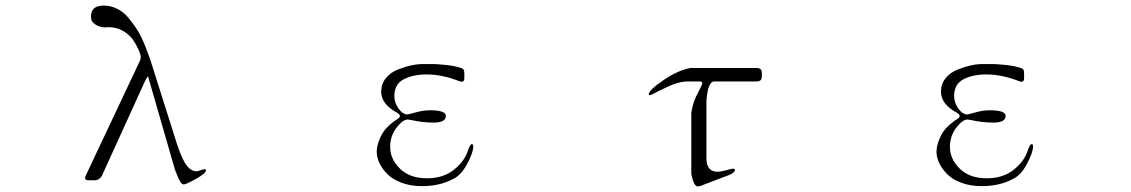

<svg xmlns="http://www.w3.org/2000/svg" viewBox="-20 -653 4040 686"><path d="M353 -555Q333 -557 321 -565.5Q309 -574 307 -580.5Q305 -587 305 -594Q305 -633 350 -633Q376 -633 399 -621.5Q422 -610 440 -588Q458 -566 471.5 -544.5Q485 -523 498 -490Q511 -457 517.5 -438Q524 -419 533 -389L603 -168Q623 -100 641 -70.5Q659 -41 683 -41Q688 -41 700 -46Q716 -51 716 -45Q716 -34 680.5 -14Q645 6 636 6Q625 6 611 -32L605 -47L509 -380Q507 -381 498 -363L345 -27Q336 -9 318 -9H296Q284 -9 284 -17Q284 -21 287 -27L480 -436Q483 -442 483 -449Q483 -457 476 -473.5Q469 -490 456.5 -509Q444 -528 420.5 -542Q397 -556 368 -556Q361 -556 353 -555Z M1488 12Q1446 12 1413.5 -0.5Q1381 -13 1362.5 -32.5Q1344 -52 1335 -72Q1326 -92 1326 -111Q1326 -136 1342 -168.5Q1358 -201 1402 -229Q1417 -239 1399 -250Q1342 -281 1342 -325Q1342 -353 1358.5 -373.5Q1375 -394 1400.5 -404Q1426 -414 1445 -418.5Q1464 -423 1481 -424H1535Q1584 -421 1608 -415.5Q1632 -410 1635.5 -405.5Q1639 -401 1639 -392V-374Q1639 -356 1621 -363Q1560 -387 1504 -387Q1455 -387 1422 -369.5Q1389 -352 1389 -310Q1389 -286 1404 -265Q1419 -244 1437 -244Q1439 -244 1465.5 -251.5Q1492 -259 1516 -259Q1573 -259 1573 -239Q1573 -215 1529 -215Q1490 -215 1450 -224L1437 -226Q1419 -226 1396.5 -196.5Q1374 -167 1374 -128Q1374 -85 1409 -50.5Q1444 -16 1506 -16Q1564 -16 1602.5 -47Q1641 -78 1653 -118Q1660 -138 1666 -138Q1671 -138 1671 -130Q1671 -108 1649 -67Q1627 -26 1598 -13Q1551 12 1488 12Z M2450 -32V-250Q2456 -290 2474 -322L2485 -344Q2495 -362 2480 -362H2432Q2402 -360 2367.5 -344Q2333 -328 2315.5 -318.5Q2298 -309 2298 -316Q2298 -331 2351 -367Q2404 -403 2448 -410H2684Q2702 -410 2702 -392V-380Q2702 -362 2684 -362H2532Q2509 -362 2504 -293V-83Q2507 -27 2568 -43L2583 -47Q2606 -54 2606 -46Q2606 -37 2586 -28L2494 7Q2482 13 2473 13Q2464 13 2458 -2.5Q2452 -18 2450 -32Z M3488 12Q3446 12 3413.5 -0.5Q3381 -13 3362.5 -32.5Q3344 -52 3335 -72Q3326 -92 3326 -111Q3326 -136 3342 -168.5Q3358 -201 3402 -229Q3417 -239 3399 -250Q3342 -281 3342 -325Q3342 -353 3358.5 -373.5Q3375 -394 3400.5 -404Q3426 -414 3445 -418.5Q3464 -423 3481 -424H3535Q3584 -421 3608 -415.5Q3632 -410 3635.5 -405.5Q3639 -401 3639 -392V-374Q3639 -356 3621 -363Q3560 -387 3504 -387Q3455 -387 3422 -369.5Q3389 -352 3389 -310Q3389 -286 3404 -265Q3419 -244 3437 -244Q3439 -244 3465.5 -251.5Q3492 -259 3516 -259Q3573 -259 3573 -239Q3573 -215 3529 -215Q3490 -215 3450 -224L3437 -226Q3419 -226 3396.5 -196.5Q3374 -167 3374 -128Q3374 -85 3409 -50.5Q3444 -16 3506 -16Q3564 -16 3602.5 -47Q3641 -78 3653 -118Q3660 -138 3666 -138Q3671 -138 3671 -130Q3671 -108 3649 -67Q3627 -26 3598 -13Q3551 12 3488 12Z"/></svg>

Font: cwTeXMing
Style: Medium
Weight: 500
Version: Version 1.17